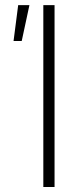

<svg xmlns="http://www.w3.org/2000/svg" viewBox="-20 -748 323 768"><path d="M198.2 -727.5V0H153.3V-727.5ZM34.2 -584 52.7 -727.5H97.7L66.9 -584Z"/></svg>

Font: Inter 28pt ExtraLight
Style: Regular
Weight: 250
Designer: Rasmus Andersson
Foundry: rsms
Version: Version 4.001;git-66647c0bb